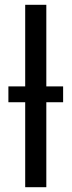

<svg xmlns="http://www.w3.org/2000/svg" viewBox="-20 -780 298 800"><path d="M85 0V-354H15V-420H85V-760H173V-420H243V-354H173V0Z"/></svg>

Font: Noto IKEA Arabic
Style: Regular
Weight: 400
Designer: Monotype Design Team
Foundry: Monotype Imaging Inc.
Version: Version 1.200